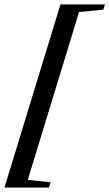

<svg xmlns="http://www.w3.org/2000/svg" viewBox="-46 -745 500 878"><path d="M-25.5 112.5 230.5 -725H434L426.5 -701L315.5 -690L81 77.5L185.5 88.5L178 112.5Z"/></svg>

Font: Newsreader 60pt
Style: Bold Italic
Weight: 700
Italic angle: -17°
Designer: Hugues Gentile
Foundry: Production Type
Version: Version 1.003